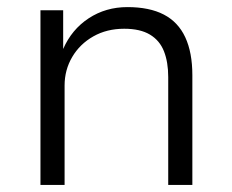

<svg xmlns="http://www.w3.org/2000/svg" viewBox="-20 -521 655 541"><path d="M94 0V-492H158V-383Q182 -438 230 -469.5Q278 -501 339 -501Q401 -501 441.5 -480Q482 -459 502 -416Q522 -373 522 -309V0H454V-304Q454 -346 442 -376.5Q430 -407 402.5 -423.5Q375 -440 330 -440Q281 -440 243 -418.5Q205 -397 183.5 -360.5Q162 -324 162 -280V0Z"/></svg>

Font: Nunito Sans 8pt Light
Style: Regular
Weight: 300
Version: Version 3.101;gftools[0.9.27]